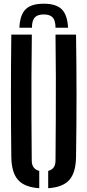

<svg xmlns="http://www.w3.org/2000/svg" viewBox="-20 -982 460 1010"><path d="M210 -962.5Q275 -962.5 304.8 -933.2Q334.5 -904 338 -836H272Q272 -873.5 257.5 -889.8Q243 -906 210 -906Q177 -906 162.5 -889.8Q148 -873.5 148 -836H82Q85 -904 114.8 -933.2Q144.5 -962.5 210 -962.5ZM39.5 -157Q37.5 -317 37.5 -478.8Q37.5 -640.5 39.5 -800H147.5Q146 -693.5 145.5 -581.2Q145 -469 145.5 -356.8Q146 -244.5 147 -138Q147 -115 157 -101.5Q167 -88 186.5 -83V8Q109 3 74.8 -35.8Q40.5 -74.5 39.5 -157ZM233.5 8V-83Q253 -88 262.5 -101.5Q272 -115 272 -138Q273 -244.5 273.5 -356.8Q274 -469 273.8 -581.2Q273.5 -693.5 272 -800H380Q382.5 -640.5 382.5 -478.8Q382.5 -317 380 -157Q379 -74.5 345 -35.8Q311 3 233.5 8Z"/></svg>

Font: Big Shoulders Stencil Display Thin
Style: Bold
Weight: 700
Version: Version 2.001